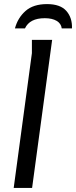

<svg xmlns="http://www.w3.org/2000/svg" viewBox="-20 -919 372 939"><path d="M136 -724H235L137 0H47L136 -659ZM53 -780Q67 -832 105 -865.5Q143 -899 210 -899Q275 -899 304.5 -865.5Q334 -832 332 -780H282Q279 -804 257 -817Q235 -830 199 -830Q125 -830 102 -780Z"/></svg>

Font: Rosario Light
Style: Italic
Weight: 300
Italic angle: -8.05°
Designer: Hector Gatti
Foundry: Omnibus Type
Version: Version 1.101; ttfautohint (v1.8.1.43-b0c9)